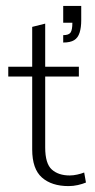

<svg xmlns="http://www.w3.org/2000/svg" viewBox="-20 -620 322 650"><path d="M212 10Q155 10 122 -19Q89 -48 89 -114V-361H8V-394H89V-529L133 -540V-394H247V-361H133V-121Q133 -66 155.5 -46Q178 -26 216 -26Q228 -26 241.5 -29Q255 -32 265 -36L271 -2Q259 3 243.5 6.5Q228 10 212 10ZM194 -476V-501Q213 -501 219 -510Q225 -519 225 -543H194V-600H255V-551Q255 -527 249.5 -509.5Q244 -492 231 -484Q218 -476 194 -476Z"/></svg>

Font: Rokkitt ExtraLight
Style: Regular
Weight: 250
Version: Version 3.103